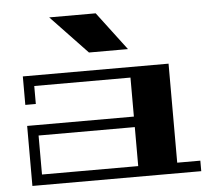

<svg xmlns="http://www.w3.org/2000/svg" viewBox="-51 -765 889 819"><g transform="rotate(-5 393.5 -355.0)"><path d="M679 -45H778V0H55V-257H512V-424H100V-347H55V-469H679ZM512 -45V-212H100V-45ZM388 -710 512 -546H345L189 -710Z"/></g></svg>

Font: Geostar Fill
Style: Regular
Weight: 400
Designer: Joe Prince
Foundry: Joe Prince
Version: Version 1.002